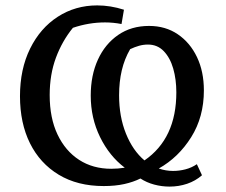

<svg xmlns="http://www.w3.org/2000/svg" viewBox="-20 -679 838 711"><path d="M364 10Q267 10 197.5 -32Q128 -74 91 -148.5Q54 -223 54 -323Q54 -423 91.5 -499Q129 -575 194 -617Q259 -659 340 -659Q389 -659 439 -643L430 -590Q415 -593 399.5 -594.5Q384 -596 369 -596Q309 -596 250 -576Q210 -527 187 -465Q164 -403 164 -327Q164 -242 193 -181Q222 -120 273 -87Q324 -54 392 -54Q417 -54 442 -58Q385 -101 350.5 -171.5Q316 -242 316 -325Q316 -400 342.5 -458Q369 -516 417.5 -549.5Q466 -583 532 -583Q593 -583 638.5 -552Q684 -521 709.5 -467.5Q735 -414 735 -344Q735 -246 688 -171Q641 -96 568 -55Q594 -46 621 -46Q644 -46 667 -52Q690 -58 709 -71L728 -30Q704 -9 673 1.5Q642 12 608 12Q579 12 551 4.5Q523 -3 500 -18Q474 -5 440.5 2.5Q407 10 364 10ZM171 -540 192 -552Q182 -546 171 -540ZM421 -326Q421 -247 446.5 -184Q472 -121 515 -85Q633 -166 633 -337Q633 -385 621.5 -425Q610 -465 586.5 -489.5Q563 -514 528 -514Q511 -514 495 -509.5Q479 -505 462 -497Q441 -461 431 -418.5Q421 -376 421 -326Z"/></svg>

Font: Piazzolla SC Medium
Style: Regular
Weight: 500
Designer: Juan Pablo del Peral
Foundry: Huerta Tipografica
Version: Version 1.330